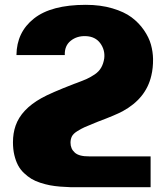

<svg xmlns="http://www.w3.org/2000/svg" viewBox="-20 -572 697 803"><path d="M609.9 82H353Q311 82.5 293 66.4Q274.9 50.3 274.9 24.9Q274.9 9.8 280.8 -1.7Q286.6 -13.2 303.7 -23.7Q320.8 -34.2 333.3 -39.8Q345.7 -45.4 376 -57.6Q384.8 -61 389.2 -63Q463.4 -90.8 493.2 -106.9Q590.8 -160.2 612.8 -255.4Q620.6 -287.6 620.1 -325.2Q619.6 -355.5 611.3 -385.5Q603 -415.5 582 -446Q561 -476.6 530.3 -499.5Q499.5 -522.5 450 -537.1Q400.4 -551.8 338.9 -551.8Q194.3 -551.8 122.1 -494.6Q49.8 -437.5 48.8 -341.8H251Q249.5 -380.4 275.6 -401.4Q301.8 -422.4 338.9 -420.9Q378.4 -419.4 399.2 -391.4Q419.9 -363.3 416 -328.1Q412.6 -305.7 403.1 -289.1Q393.6 -272.5 376 -260.7Q358.4 -249 342.8 -241.9Q327.1 -234.9 300.8 -225.1Q293.5 -222.7 290 -221.2Q191.4 -183.1 153.3 -161.6Q69.3 -114.7 45.4 -46.9Q34.2 -15.1 34.2 22.9Q34.2 52.2 40 76.7Q45.9 101.1 55.4 119.1Q64.9 137.2 80.1 151.6Q95.2 166 111.3 175.8Q127.4 185.5 148.7 192.4Q169.9 199.2 189 202.9Q208 206.5 232.2 208.5Q256.3 210.4 275.6 210.9Q294.9 211.4 318.8 210.9H609.9Z"/></svg>

Font: Montserrat arm ExtraBold
Style: Regular
Weight: 800
Designer: Julieta Ulanovsky
Foundry: Julieta Ulanovsky
Version: Version 6.000;PS 006.000;hotconv 1.0.88;makeotf.lib2.5.64775